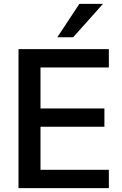

<svg xmlns="http://www.w3.org/2000/svg" viewBox="-20 -973 632 993"><path d="M543 0V-94.7H189.5V-317.4H520V-412.1H189.5V-624H543V-718.8H75.7V0ZM358.4 -780.3 512.7 -953.1H390.6L276.4 -780.3Z"/></svg>

Font: Winston Medium
Style: Regular
Weight: 500
Designer: Vernon Adams, Kim Jin-seong, David Berlow, Cristiano Sobral
Foundry: The Winston Project Authors
Version: Version 3.004